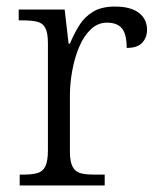

<svg xmlns="http://www.w3.org/2000/svg" viewBox="-20 -565 483 585"><path d="M40 0V-33H51Q77 -33 93.5 -37.5Q110 -42 118 -58Q126 -74 126 -107V-433Q126 -465 118 -480Q110 -495 92.5 -499Q75 -503 46 -503H37V-536H177L189 -432H193Q205 -461 221 -487Q237 -513 263 -529Q289 -545 330 -545Q378 -545 403 -526Q428 -507 428 -474Q428 -451 413.5 -435Q399 -419 366 -419Q366 -461 351.5 -478.5Q337 -496 306 -496Q278 -496 256.5 -475.5Q235 -455 221 -421.5Q207 -388 200 -349Q193 -310 193 -274V-104Q193 -72 201.5 -56.5Q210 -41 226.5 -37Q243 -33 268 -33H299V0Z"/></svg>

Font: Noto Rashi Hebrew Light
Style: Regular
Weight: 300
Version: Version 1.006